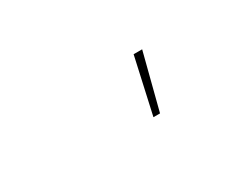

<svg xmlns="http://www.w3.org/2000/svg" viewBox="-30 -887 560 429"><g transform="rotate(-30 250.0 -672.0)"><path d="M281 -600 313 -744H335L298 -600Z"/></g></svg>

Font: Iosevka Curly Thin
Style: Italic
Weight: 100
Italic angle: -9°
Monospace: yes
Designer: Belleve Invis
Foundry: Belleve Invis
Version: Version 22.1.2; ttfautohint (v1.8.4)